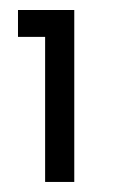

<svg xmlns="http://www.w3.org/2000/svg" viewBox="-20 -615 224 380"><path d="M69.3 -254.9H127V-595.2H15.6V-542H69.3Z"/></svg>

Font: Now Medium
Style: Regular
Weight: 500
Designer: Alfredo Marco Pradil
Foundry: Alfredo Marco Pradil
Version: Version 1.200;hotconv 1.0.109;makeotfexe 2.5.65596